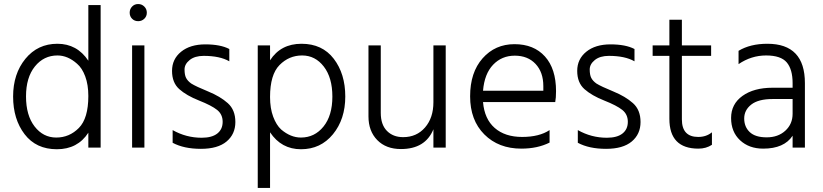

<svg xmlns="http://www.w3.org/2000/svg" viewBox="-20 -732 4081 952"><path d="M479 0H418V-74Q365 8 262 8Q159 8 102 -66.5Q45 -141 45 -253.5Q45 -366 106 -440.5Q167 -515 264.5 -515Q362 -515 418 -431V-707H479ZM418 -256Q418 -312 402.5 -353.5Q387 -395 362 -416Q316 -457 265 -457Q197 -457 153 -402.5Q109 -348 109 -254Q109 -160 151.5 -105Q194 -50 259 -50Q324 -50 371 -97.5Q418 -145 418 -256Z M695.5 -699.5Q708 -687 708 -669Q708 -651 695.5 -639Q683 -627 665 -627Q647 -627 635 -639Q623 -651 623 -669Q623 -687 635 -699.5Q647 -712 665 -712Q683 -712 695.5 -699.5ZM696 0H635V-507H696Z M836 -24V-87Q903 -49 980 -49Q1031 -49 1057.5 -70Q1084 -91 1084 -128Q1084 -165 1056.5 -187Q1029 -209 967 -233.5Q905 -258 869 -290Q833 -322 833 -380.5Q833 -439 878 -475.5Q923 -512 998 -512Q1073 -512 1117 -489V-428Q1070 -455 990 -455Q946 -455 920.5 -434.5Q895 -414 895 -387.5Q895 -361 902.5 -346Q910 -331 928 -318Q952 -303 1012 -278.5Q1072 -254 1109.5 -220.5Q1147 -187 1147 -127Q1147 -67 1103.5 -30.5Q1060 6 976 6Q892 6 836 -24Z M1319 -251Q1319 -195 1334.5 -153.5Q1350 -112 1374 -90Q1421 -50 1472 -50Q1540 -50 1584 -104.5Q1628 -159 1628 -253Q1628 -347 1585.5 -402Q1543 -457 1478 -457Q1413 -457 1366 -409.5Q1319 -362 1319 -251ZM1319 200H1258V-507H1319V-433Q1372 -515 1475 -515Q1578 -515 1635 -440.5Q1692 -366 1692 -253.5Q1692 -141 1631 -66.5Q1570 8 1472.5 8Q1375 8 1319 -76Z M2190 0H2129V-91Q2089 7 1968 7Q1894 7 1850.5 -37.5Q1807 -82 1807 -155V-507H1868V-172Q1868 -114 1898.5 -83Q1929 -52 1979 -52Q2046 -52 2087.5 -100Q2129 -148 2129 -225V-507H2190Z M2375 -282H2674V-305Q2674 -374 2635.5 -415Q2597 -456 2532.5 -456Q2468 -456 2425 -411Q2382 -366 2375 -282ZM2565 5Q2452 5 2381.5 -65.5Q2311 -136 2311 -254.5Q2311 -373 2373 -443Q2435 -513 2531 -513Q2627 -513 2682 -452Q2737 -391 2737 -280Q2737 -246 2733 -226H2375Q2382 -142 2433 -97.5Q2484 -53 2569 -53Q2654 -53 2705 -87V-25Q2645 5 2565 5Z M2845 -24V-87Q2912 -49 2989 -49Q3040 -49 3066.5 -70Q3093 -91 3093 -128Q3093 -165 3065.5 -187Q3038 -209 2976 -233.5Q2914 -258 2878 -290Q2842 -322 2842 -380.5Q2842 -439 2887 -475.5Q2932 -512 3007 -512Q3082 -512 3126 -489V-428Q3079 -455 2999 -455Q2955 -455 2929.5 -434.5Q2904 -414 2904 -387.5Q2904 -361 2911.5 -346Q2919 -331 2937 -318Q2961 -303 3021 -278.5Q3081 -254 3118.5 -220.5Q3156 -187 3156 -127Q3156 -67 3112.5 -30.5Q3069 6 2985 6Q2901 6 2845 -24Z M3443 5Q3299 5 3299 -143V-455H3216V-507H3299V-634H3361V-507H3506V-455H3361V-140Q3361 -53 3442 -53Q3482 -53 3510 -76V-14Q3481 5 3443 5Z M3764 5Q3694 5 3649.5 -36.5Q3605 -78 3605 -147Q3605 -216 3661.5 -256.5Q3718 -297 3811 -297H3910V-320Q3910 -388 3881 -422.5Q3852 -457 3778.5 -457Q3705 -457 3642 -414V-480Q3700 -515 3785 -515Q3971 -515 3971 -320V0H3910V-59Q3868 5 3764 5ZM3910 -168V-241H3811Q3740 -241 3705 -213.5Q3670 -186 3670 -144.5Q3670 -103 3697.5 -77Q3725 -51 3781.5 -51Q3838 -51 3874 -84Q3910 -117 3910 -168Z"/></svg>

Font: Hind Mysuru Light
Style: Regular
Weight: 300
Designer: Manushi Parikh, Hitesh Malaviya
Foundry: Indian Type Foundry
Version: Version 0.703;PS 1.0;hotconv 1.0.86;makeotf.lib2.5.63406